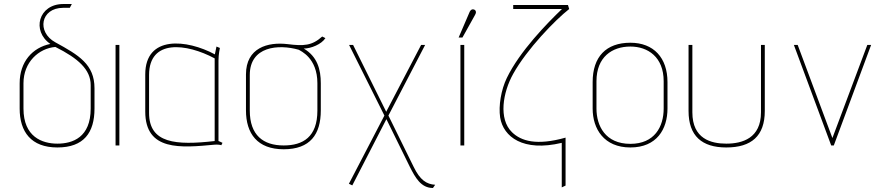

<svg xmlns="http://www.w3.org/2000/svg" viewBox="-20 -725 4401 957"><path d="M432 -184C432 -40 342 -9 266 -9C190 -9 97 -43 97 -184V-310C97 -415 173 -484 256 -491C370 -434 432 -378 432 -301ZM451 -285C451 -404 373 -450 256 -514C162 -565 182 -686 295 -686H328L338 -705H296C171 -705 137 -570 231 -506C142 -488 78 -417 78 -310V-184C78 -68 135 10 266 10C398 10 451 -64 451 -184Z M575 0V-501H556V0Z M1050 -22C857 0 723 -10 723 -162V-351C723 -532 910 -509 1050 -434ZM1089 -13C1076 -20 1069 -22 1069 -22V-423C1069 -455 1076 -486 1076 -486L1059 -493L1051 -454C912 -529 704 -551 704 -354V-169C704 29 881 12 1051 -4C1064 -5 1081 -3 1083 -1Z M1562 -174C1562 -42 1490 0 1394 0C1292 0 1225 -51 1225 -174V-351C1225 -494 1367 -506 1469 -477C1478 -471 1562 -437 1562 -310ZM1579 -310C1579 -379 1562 -443 1494 -483C1530 -483 1582 -504 1602 -535L1586 -543C1535 -497 1494 -495 1414 -505C1315 -517 1206 -487 1206 -354V-175C1206 -59 1263 19 1394 19C1526 19 1579 -55 1579 -175Z M2149 196C2106 193 2074 173 2042 107L1916 -149L2099 -501H2079L1905 -168L1740 -501H1720L1896 -149L1719 191L1736 199L1906 -131L2023 107C2050 160 2078 212 2138 212Z M2294 0V-501H2275V0ZM2285 -538 2348 -651C2355 -662 2353 -673 2344 -677C2332 -682 2324 -673 2321 -666L2266 -538Z M2799 200V-39C2654 2 2577 -22 2532 -66C2464 -132 2486 -264 2538 -357C2607 -481 2747 -625 2817 -680L2811 -700H2538V-680H2781C2707 -609 2570 -469 2506 -336C2478 -278 2464 -198 2473 -139C2489 -43 2587 33 2780 -13V209Z M3288 -184C3288 -93 3242 -8 3122 -8C2997 -8 2953 -98 2953 -184V-320C2953 -441 3031 -493 3122 -493C3209 -493 3288 -441 3288 -320ZM3307 -316C3307 -437 3238 -512 3122 -512C3001 -512 2934 -442 2934 -316V-184C2934 -82 2991 10 3122 10C3254 10 3307 -82 3307 -184Z M3773 -165C3773 -36 3680 -9 3600 -9C3524 -9 3431 -33 3431 -165V-501H3412V-172C3412 -47 3479 10 3600 10C3725 10 3792 -47 3792 -172V-501H3773Z M4136 0 4322 -501H4303L4129 -37L3956 -501H3937L4123 0Z"/></svg>

Font: Advent Pro
Style: Thin
Weight: 100
Designer: Andreas Kalpakidis
Foundry: Andreas Kalpakidis
Version: Version 2.002 2007